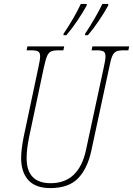

<svg xmlns="http://www.w3.org/2000/svg" viewBox="-20 -951 680 981"><path d="M88 -143Q88 -187 101 -252L176 -606Q185 -645 185 -663Q185 -682 175 -688Q165 -694 139 -694H116L120 -714H308L304 -694H279Q253 -694 240.5 -688Q228 -682 220.5 -664.5Q213 -647 204 -606L129 -252Q116 -189 116 -143Q116 -15 239 -15Q382 -15 419 -183L510 -606Q519 -645 519 -663Q519 -682 509 -688Q499 -694 473 -694H448L452 -714H640L636 -694H613Q587 -694 574 -688Q561 -682 553.5 -664.5Q546 -647 538 -606L447 -183Q427 -89 378.5 -39.5Q330 10 237 10Q162 10 125 -30.5Q88 -71 88 -143ZM305 -779Q361 -862 393 -931H423V-923Q404 -888 375 -845Q346 -802 319 -771H304ZM415 -779Q470 -862 503 -931H533V-923Q514 -888 485 -845Q456 -802 429 -771H414Z"/></svg>

Font: Noto Serif CondThin
Style: Italic
Weight: 250
Width: 3
Italic angle: -12°
Designer: Monotype Design Team
Foundry: Monotype Imaging Inc.
Version: Version 1.001